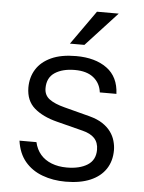

<svg xmlns="http://www.w3.org/2000/svg" viewBox="-53 -765 613 818"><g transform="rotate(5 254.0 -356.5)"><path d="M258 10Q204 10 158.8 -6.8Q113.5 -23.5 84.2 -58.2Q55 -93 47.5 -147H120Q127 -116 145.5 -94.5Q164 -73 192.8 -61.8Q221.5 -50.5 258 -50.5Q313 -50.5 346.5 -71.8Q380 -93 380 -137Q380 -167.5 362.8 -186Q345.5 -204.5 310.5 -213L199 -241.5Q138 -257 102 -288.2Q66 -319.5 65.5 -375.5Q65.5 -420 86.8 -454Q108 -488 150.5 -507.5Q193 -527 257 -527Q338.5 -527 388.5 -490.5Q438.5 -454 441.5 -381.5H370.5Q365.5 -421 336.5 -444.2Q307.5 -467.5 256.5 -467.5Q204 -467.5 171.2 -446Q138.5 -424.5 138.5 -379.5Q138.5 -349.5 161 -332.8Q183.5 -316 226.5 -305L335.5 -276.5Q369.5 -267.5 391.8 -252.8Q414 -238 427.2 -219.8Q440.5 -201.5 446.2 -181Q452 -160.5 452 -141.5Q452 -95 429.5 -61Q407 -27 363.8 -8.5Q320.5 10 258 10ZM328.5 -723H421.5L287.5 -577.5H225.5Z"/></g></svg>

Font: Public Sans Thin Light
Style: Regular
Weight: 300
Version: Version 1.007